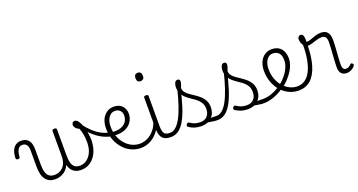

<svg xmlns="http://www.w3.org/2000/svg" viewBox="-101 -1449 3983 2135"><g transform="rotate(-20 1890.5 -381.5)"><path d="M282 18Q246 18 218 5.5Q190 -7 170.5 -32.5Q151 -58 141.5 -96Q132 -134 132 -184V-374Q132 -424 114.5 -445.5Q97 -467 66 -467Q44 -467 28.5 -455.5Q13 -444 3.5 -418.5Q-6 -393 -9 -352Q-9 -343 -15 -338.5Q-21 -334 -33 -334Q-43 -334 -49.5 -338.5Q-56 -343 -56 -355Q-54 -408 -38.5 -443.5Q-23 -479 4 -497Q31 -515 67 -515Q96 -515 117.5 -506.5Q139 -498 154 -480Q169 -462 176.5 -435Q184 -408 184 -370V-189Q184 -138 194.5 -102Q205 -66 228.5 -48Q252 -30 292 -30Q317 -30 342 -39Q367 -48 388.5 -68.5Q410 -89 422.5 -122.5Q435 -156 435 -205V-496Q435 -506 441.5 -510.5Q448 -515 462 -515Q476 -515 482 -510.5Q488 -506 488 -496V-204Q488 -158 492.5 -125.5Q497 -93 509 -72Q521 -51 541.5 -40.5Q562 -30 592 -30Q618 -30 641.5 -39.5Q665 -49 685.5 -67Q706 -85 721.5 -111.5Q737 -138 745.5 -172Q754 -206 754 -247Q754 -304 745.5 -345Q737 -386 725 -417Q696 -430 682.5 -447Q669 -464 669 -483Q669 -496 677 -507.5Q685 -519 703 -519Q726 -519 745 -493Q764 -467 778 -425.5Q792 -384 799.5 -338.5Q807 -293 807 -255Q807 -213 798 -172.5Q789 -132 771 -97.5Q753 -63 726.5 -37Q700 -11 665 4Q630 19 585 19Q551 19 524 7Q497 -5 478 -29Q459 -53 448 -90Q434 -55 408.5 -31Q383 -7 350.5 5.5Q318 18 282 18Z M1017 -220Q960 -233 909.5 -263Q859 -293 813.5 -337Q768 -381 727 -434Q719 -446 724 -455Q729 -464 740 -466.5Q751 -469 758 -457Q796 -407 838 -367Q880 -327 927.5 -300.5Q975 -274 1026 -265Q1036 -263 1039 -255.5Q1042 -248 1040.5 -239.5Q1039 -231 1032.5 -225Q1026 -219 1017 -220Z M1032 -262Q1088 -253 1128 -260.5Q1168 -268 1193.5 -287Q1219 -306 1231 -332Q1243 -358 1243 -385Q1243 -425 1220.5 -447.5Q1198 -470 1162 -470Q1150 -470 1144.5 -477.5Q1139 -485 1140 -494.5Q1141 -504 1148 -511.5Q1155 -519 1167 -519Q1200 -519 1225 -508Q1250 -497 1266 -479Q1282 -461 1290 -437.5Q1298 -414 1298 -388Q1298 -354 1284 -320.5Q1270 -287 1239 -260Q1208 -233 1158 -220.5Q1108 -208 1037 -218Z M1297 17Q1247 17 1202 0Q1157 -17 1121 -48Q1085 -79 1058 -121.5Q1031 -164 1017 -214.5Q1003 -265 1003 -321Q1003 -364 1014.5 -400.5Q1026 -437 1048 -463.5Q1070 -490 1099 -504.5Q1128 -519 1163 -519Q1174 -519 1179 -511.5Q1184 -504 1183 -494.5Q1182 -485 1176 -477.5Q1170 -470 1159 -470Q1137 -470 1119 -459.5Q1101 -449 1087.5 -429.5Q1074 -410 1066 -383Q1058 -356 1058 -323Q1058 -257 1078 -203.5Q1098 -150 1132.5 -111.5Q1167 -73 1210.5 -52.5Q1254 -32 1300 -32Q1352 -32 1397.5 -56Q1443 -80 1476.5 -121.5Q1510 -163 1524 -216Q1526 -225 1535 -225.5Q1544 -226 1551 -220.5Q1558 -215 1555 -203Q1541 -139 1503 -89.5Q1465 -40 1411.5 -11.5Q1358 17 1297 17Z M1650 17Q1612 17 1586.5 6.5Q1561 -4 1546.5 -24Q1532 -44 1526 -72.5Q1520 -101 1520 -137V-496Q1520 -506 1526 -510.5Q1532 -515 1545 -515Q1559 -515 1565.5 -510.5Q1572 -506 1572 -496V-137Q1572 -82 1588.5 -56.5Q1605 -31 1656 -31Q1665 -31 1669.5 -23.5Q1674 -16 1673.5 -7Q1673 2 1667.5 9.5Q1662 17 1650 17ZM1546 -683Q1524 -683 1513 -695.5Q1502 -708 1502 -732Q1502 -757 1513 -769.5Q1524 -782 1546 -782Q1567 -782 1578 -769.5Q1589 -757 1589 -732Q1590 -707 1578.5 -695Q1567 -683 1546 -683Z M1651 17Q1638 17 1632.5 9.5Q1627 2 1628.5 -7Q1630 -16 1637.5 -23.5Q1645 -31 1657 -31Q1694 -31 1727 -59.5Q1760 -88 1790 -144Q1820 -200 1848 -283.5Q1876 -367 1902 -476Q1905 -487 1914.5 -488Q1924 -489 1932.5 -483.5Q1941 -478 1938 -467Q1911 -343 1881.5 -251.5Q1852 -160 1818 -100.5Q1784 -41 1743 -12Q1702 17 1651 17Z M2200 17Q2167 17 2140.5 11.5Q2114 6 2089 3.5Q2064 1 2035 12L2056 -11Q2093 -25 2118.5 -29Q2144 -33 2164.5 -32Q2185 -31 2206 -31Q2215 -31 2219 -23.5Q2223 -16 2221.5 -7Q2220 2 2214.5 9.5Q2209 17 2200 17ZM2011 19Q1969 19 1931 7Q1893 -5 1864 -27Q1858 -33 1857.5 -41.5Q1857 -50 1865 -59Q1872 -68 1879.5 -69.5Q1887 -71 1896 -65Q1924 -45 1951.5 -36Q1979 -27 2016 -27Q2067 -27 2096.5 -58.5Q2126 -90 2126 -144Q2126 -186 2109 -215.5Q2092 -245 2065 -266.5Q2038 -288 2008 -307.5Q1978 -327 1951 -350.5Q1924 -374 1907 -406Q1890 -438 1890 -485Q1890 -511 1900.5 -534.5Q1911 -558 1935 -558Q1948 -558 1955 -550.5Q1962 -543 1962 -530Q1962 -519 1956.5 -499.5Q1951 -480 1941 -456Q1942 -427 1960 -404.5Q1978 -382 2005 -363.5Q2032 -345 2062 -325Q2092 -305 2119 -280.5Q2146 -256 2163 -223Q2180 -190 2180 -144Q2180 -71 2134 -26Q2088 19 2011 19Z M2201 17Q2188 17 2182.5 9.5Q2177 2 2178.5 -7Q2180 -16 2187.5 -23.5Q2195 -31 2207 -31Q2244 -31 2277 -59.5Q2310 -88 2340 -144Q2370 -200 2398 -283.5Q2426 -367 2452 -476Q2455 -487 2464.5 -488Q2474 -489 2482.5 -483.5Q2491 -478 2488 -467Q2461 -343 2431.5 -251.5Q2402 -160 2368 -100.5Q2334 -41 2293 -12Q2252 17 2201 17Z M2750 17Q2717 17 2690.5 11.5Q2664 6 2639 3.5Q2614 1 2585 12L2606 -11Q2643 -25 2668.5 -29Q2694 -33 2714.5 -32Q2735 -31 2756 -31Q2765 -31 2769 -23.5Q2773 -16 2771.5 -7Q2770 2 2764.5 9.5Q2759 17 2750 17ZM2561 19Q2519 19 2481 7Q2443 -5 2414 -27Q2408 -33 2407.5 -41.5Q2407 -50 2415 -59Q2422 -68 2429.5 -69.5Q2437 -71 2446 -65Q2474 -45 2501.5 -36Q2529 -27 2566 -27Q2617 -27 2646.5 -58.5Q2676 -90 2676 -144Q2676 -186 2659 -215.5Q2642 -245 2615 -266.5Q2588 -288 2558 -307.5Q2528 -327 2501 -350.5Q2474 -374 2457 -406Q2440 -438 2440 -485Q2440 -511 2450.5 -534.5Q2461 -558 2485 -558Q2498 -558 2505 -550.5Q2512 -543 2512 -530Q2512 -519 2506.5 -499.5Q2501 -480 2491 -456Q2492 -427 2510 -404.5Q2528 -382 2555 -363.5Q2582 -345 2612 -325Q2642 -305 2669 -280.5Q2696 -256 2713 -223Q2730 -190 2730 -144Q2730 -71 2684 -26Q2638 19 2561 19Z M2751 17Q2738 17 2732.5 9.5Q2727 2 2728.5 -7Q2730 -16 2737.5 -23.5Q2745 -31 2757 -31Q2813 -31 2867 -52Q2921 -73 2965 -105Q2973 -110 2979.5 -107Q2986 -104 2990.5 -96.5Q2995 -89 2995 -80.5Q2995 -72 2988 -67Q2954 -43 2914 -24Q2874 -5 2832.5 6Q2791 17 2751 17Z M2968 -106Q2991 -122 3011.5 -140.5Q3032 -159 3049 -180Q3073 -207 3090 -236.5Q3107 -266 3116.5 -295.5Q3126 -325 3126 -355Q3126 -414 3100 -442Q3074 -470 3028 -470Q3018 -470 3012.5 -477.5Q3007 -485 3008 -494.5Q3009 -504 3015 -511.5Q3021 -519 3032 -519Q3085 -519 3118 -496.5Q3151 -474 3166 -437Q3181 -400 3181 -358Q3181 -324 3169.5 -288.5Q3158 -253 3137 -218.5Q3116 -184 3087 -152Q3068 -129 3044.5 -108Q3021 -87 2996 -69Z M3166 17Q3115 17 3070.5 0Q3026 -17 2989.5 -48Q2953 -79 2926.5 -121.5Q2900 -164 2886 -214.5Q2872 -265 2872 -321Q2872 -355 2879.5 -385.5Q2887 -416 2901 -440.5Q2915 -465 2935 -482.5Q2955 -500 2979.5 -509.5Q3004 -519 3032 -519Q3043 -519 3048 -511.5Q3053 -504 3052 -494.5Q3051 -485 3045 -477.5Q3039 -470 3028 -470Q3006 -470 2988 -459.5Q2970 -449 2956.5 -429.5Q2943 -410 2935 -383Q2927 -356 2927 -323Q2927 -257 2947 -203.5Q2967 -150 3001 -111.5Q3035 -73 3078 -52.5Q3121 -32 3166 -32Q3233 -32 3281 -80Q3329 -128 3354.5 -221.5Q3380 -315 3380 -451Q3380 -462 3387 -467Q3394 -472 3403.5 -471.5Q3413 -471 3420 -465Q3427 -459 3427 -449Q3427 -292 3395.5 -188.5Q3364 -85 3306 -34Q3248 17 3166 17Z M3731 17Q3710 17 3694.5 10.5Q3679 4 3668 -8.5Q3657 -21 3651.5 -39.5Q3646 -58 3646 -84Q3646 -116 3648.5 -153.5Q3651 -191 3653.5 -230Q3656 -269 3658.5 -306Q3661 -343 3661 -374Q3661 -419 3645.5 -436.5Q3630 -454 3599 -454Q3574 -454 3541.5 -444Q3509 -434 3477 -424.5Q3445 -415 3419 -415Q3403 -415 3388.5 -431.5Q3374 -448 3364.5 -471.5Q3355 -495 3355 -514Q3355 -527 3359 -536.5Q3363 -546 3371 -552Q3379 -558 3390 -558Q3411 -558 3419.5 -539Q3428 -520 3428 -493Q3428 -486 3428 -478Q3428 -470 3428 -462Q3451 -460 3479 -471Q3507 -482 3540.5 -493Q3574 -504 3608 -504Q3644 -504 3667 -491Q3690 -478 3701.5 -449.5Q3713 -421 3713 -376Q3713 -345 3710.5 -308.5Q3708 -272 3705.5 -233.5Q3703 -195 3700.5 -160Q3698 -125 3698 -96Q3698 -64 3708 -47.5Q3718 -31 3740 -31Q3751 -31 3761 -34Q3771 -37 3781 -44.5Q3791 -52 3801 -62Q3808 -68 3814.5 -67.5Q3821 -67 3827 -60Q3833 -54 3834 -47.5Q3835 -41 3831 -34Q3820 -19 3803.5 -7Q3787 5 3768.5 11Q3750 17 3731 17Z"/></g></svg>

Font: Playwrite CL ExtraLight
Style: Regular
Weight: 200
Designer: Veronika Burian, José Scaglione
Foundry: TypeTogether
Version: Version 1.002